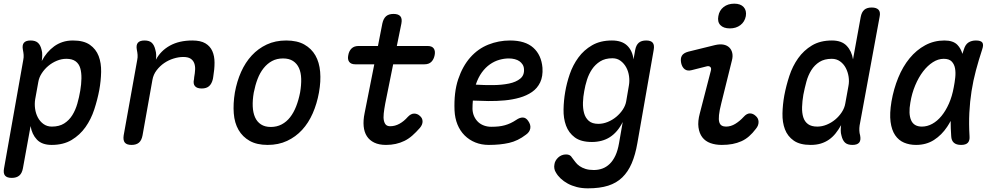

<svg xmlns="http://www.w3.org/2000/svg" viewBox="-43 -781 5463 1048"><path d="M185 -448Q198 -473 215 -493Q232 -513 252.5 -528Q273 -543 298.5 -551.5Q324 -560 355 -560Q414 -560 447.5 -536.5Q481 -513 495.5 -475Q510 -437 509 -388.5Q508 -340 499 -290Q489 -237 471.5 -183.5Q454 -130 423.5 -87Q393 -44 348 -17Q303 10 239 10Q186 10 158.5 -19Q131 -48 124 -93L82 138Q77 165 62 177.5Q47 190 21 190Q-5 190 -15.5 177.5Q-26 165 -21 138L84 -454Q87 -468 86 -481.5Q85 -495 82 -509Q77 -535 87.5 -547.5Q98 -560 124 -560Q150 -560 164 -547.5Q178 -535 184 -509Q188 -496 187.5 -478.5Q187 -461 185 -448ZM319 -460Q293 -460 267.5 -449.5Q242 -439 221 -421.5Q200 -404 185 -381Q170 -358 166 -333L149 -239Q145 -214 148.5 -188Q152 -162 163.5 -140Q175 -118 194.5 -104Q214 -90 240 -90Q280 -90 307 -107Q334 -124 351.5 -152Q369 -180 379 -215Q389 -250 395 -286Q401 -321 401.5 -353Q402 -385 395 -409Q388 -433 369.5 -446.5Q351 -460 319 -460Z M675 10Q649 10 638.5 -2.5Q628 -15 632 -42L706 -454Q709 -468 708 -481.5Q707 -495 704 -509Q699 -535 709.5 -547.5Q720 -560 746 -560Q772 -560 785.5 -547.5Q799 -535 805 -509Q809 -496 809.5 -482Q810 -468 808 -455Q834 -504 884.5 -532Q935 -560 1007 -560Q1052 -560 1078 -544.5Q1104 -529 1116 -502Q1128 -475 1128 -439Q1128 -403 1121 -362L1119 -350Q1113 -324 1098.5 -311Q1084 -298 1058 -298Q1032 -298 1021 -311Q1010 -324 1016 -349L1017 -360Q1021 -381 1022 -401Q1023 -421 1017 -436.5Q1011 -452 997 -461Q983 -470 957 -470Q932 -470 904.5 -461.5Q877 -453 853.5 -437Q830 -421 812 -397.5Q794 -374 789 -345L735 -42Q730 -15 715.5 -2.5Q701 10 675 10Z M1418 10Q1359 10 1320 -12Q1281 -34 1259 -72Q1237 -110 1233 -162.5Q1229 -215 1239 -276Q1250 -337 1273 -388.5Q1296 -440 1331 -478Q1366 -516 1413 -538Q1460 -560 1519 -560Q1579 -560 1618 -538Q1657 -516 1678.5 -478.5Q1700 -441 1704.5 -389Q1709 -337 1698 -276Q1687 -215 1664 -162.5Q1641 -110 1606 -72Q1571 -34 1524 -12Q1477 10 1418 10ZM1435 -88Q1468 -88 1494.5 -102Q1521 -116 1540.5 -141Q1560 -166 1573.5 -200.5Q1587 -235 1595 -276Q1602 -317 1601 -351Q1600 -385 1589 -409.5Q1578 -434 1556.5 -448Q1535 -462 1502 -462Q1468 -462 1442 -448Q1416 -434 1396 -409Q1376 -384 1363 -350Q1350 -316 1342 -275Q1335 -234 1336.5 -200Q1338 -166 1349 -141Q1360 -116 1381.5 -102Q1403 -88 1435 -88Z M2291 -530Q2315 -530 2324.5 -516.5Q2334 -503 2329.5 -480Q2325 -457 2311.5 -443.5Q2298 -430 2274 -430H2103L2060 -217Q2054 -185 2051.5 -161.5Q2049 -138 2052.5 -122.5Q2056 -107 2064 -99.5Q2072 -92 2087 -92Q2113 -92 2137.5 -105.5Q2162 -119 2183 -143Q2200 -161 2217.5 -161Q2235 -161 2248 -149Q2263 -137 2263.5 -119Q2264 -101 2249 -83Q2228 -59 2207.5 -41Q2187 -23 2164.5 -12Q2142 -1 2117 4.5Q2092 10 2064 10Q2026 10 2000 -2.5Q1974 -15 1959.5 -37.5Q1945 -60 1942 -92Q1939 -124 1947 -163L2000 -430H1896Q1873 -430 1863 -443.5Q1853 -457 1858 -480Q1862 -503 1876 -516.5Q1890 -530 1914 -530H2020L2044 -653Q2050 -680 2064.5 -692.5Q2079 -705 2105 -705Q2131 -705 2142 -692.5Q2153 -680 2148 -653L2123 -530Z M2840 -121Q2855 -100 2851.5 -80Q2848 -60 2828 -46Q2784 -12 2735.5 -1Q2687 10 2625 10Q2585 10 2551.5 -3.5Q2518 -17 2493 -42Q2468 -67 2454 -101.5Q2440 -136 2438 -178Q2434 -277 2458 -348.5Q2482 -420 2524 -467.5Q2566 -515 2622.5 -537.5Q2679 -560 2741 -560Q2824 -560 2868 -520.5Q2912 -481 2918 -411Q2921 -364 2905.5 -331.5Q2890 -299 2861 -279Q2832 -259 2793.5 -248Q2755 -237 2711.5 -233Q2668 -229 2623.5 -229.5Q2579 -230 2538 -232Q2537 -221 2536.5 -209.5Q2536 -198 2536 -186Q2537 -163 2545.5 -145Q2554 -127 2567.5 -114.5Q2581 -102 2599.5 -95.5Q2618 -89 2638 -89Q2661 -89 2679 -91Q2697 -93 2713 -97.5Q2729 -102 2744 -109Q2759 -116 2774 -126Q2794 -140 2811 -139.5Q2828 -139 2840 -121ZM2554 -319Q2601 -316 2649 -316.5Q2697 -317 2735.5 -325Q2774 -333 2797 -352Q2820 -371 2817 -405Q2816 -419 2809 -429.5Q2802 -440 2792 -447Q2782 -454 2767 -458Q2752 -462 2734 -462Q2709 -462 2682.5 -454.5Q2656 -447 2631.5 -430Q2607 -413 2587 -385.5Q2567 -358 2554 -319Z M3356 -115Q3342 -87 3324.5 -66.5Q3307 -46 3286 -32.5Q3265 -19 3240 -12.5Q3215 -6 3188 -6Q3128 -6 3094.5 -31Q3061 -56 3046.5 -95.5Q3032 -135 3033 -184Q3034 -233 3042 -279Q3050 -327 3067 -376.5Q3084 -426 3114 -467Q3144 -508 3189 -534Q3234 -560 3297 -560Q3351 -560 3380 -532.5Q3409 -505 3415 -457L3424 -508Q3429 -535 3443.5 -547.5Q3458 -560 3484 -560Q3510 -560 3520 -547.5Q3530 -535 3525 -508L3436 0Q3425 64 3405 110.5Q3385 157 3353.5 187.5Q3322 218 3276.5 232.5Q3231 247 3166 247Q3133 247 3105.5 240Q3078 233 3056 221Q3034 209 3017.5 193.5Q3001 178 2991 160Q2985 151 2983 139.5Q2981 128 2983 118Q2984 107 2989.5 97Q2995 87 3003.5 79Q3012 71 3023 66.5Q3034 62 3047 62Q3058 62 3066 66Q3074 70 3079 79Q3088 91 3097.5 103.5Q3107 116 3120.5 125.5Q3134 135 3153 141Q3172 147 3198 147Q3223 147 3245 139Q3267 131 3285 113.5Q3303 96 3316 68.5Q3329 41 3336 0ZM3223 -105Q3249 -105 3274.5 -115.5Q3300 -126 3321 -143.5Q3342 -161 3356.5 -183Q3371 -205 3375 -228L3390 -316Q3394 -339 3390.5 -365Q3387 -391 3375.5 -412.5Q3364 -434 3345 -448.5Q3326 -463 3300 -463Q3260 -463 3233 -446Q3206 -429 3188.5 -403Q3171 -377 3161 -345.5Q3151 -314 3146 -284Q3140 -253 3139 -221.5Q3138 -190 3145 -164Q3152 -138 3170.5 -121.5Q3189 -105 3223 -105Z M3732 -398Q3709 -392 3694.5 -403Q3680 -414 3675 -437Q3670 -462 3679 -477Q3688 -492 3714 -499L3860 -535Q3886 -541 3905.5 -537.5Q3925 -534 3937.5 -522Q3950 -510 3954 -491.5Q3958 -473 3952 -451L3894 -217Q3884 -178 3881.5 -153Q3879 -128 3883 -114.5Q3887 -101 3896.5 -95.5Q3906 -90 3920 -90Q3946 -90 3970.5 -105Q3995 -120 4016 -143Q4033 -162 4050 -162Q4067 -162 4081 -149Q4097 -136 4097.5 -116Q4098 -96 4083 -78Q4065 -54 4045.5 -37Q4026 -20 4003.5 -10Q3981 0 3955 5Q3929 10 3897 10Q3862 10 3834.5 0Q3807 -10 3790.5 -31.5Q3774 -53 3769.5 -86Q3765 -119 3777 -163L3837 -395Q3841 -409 3834 -415.5Q3827 -422 3815 -419ZM3941 -626Q3906 -626 3889 -644Q3872 -662 3878 -693Q3883 -724 3906.5 -742.5Q3930 -761 3965 -761Q3999 -761 4016 -742.5Q4033 -724 4028 -693Q4022 -662 3998.5 -644Q3975 -626 3941 -626Z M4649 -96Q4647 -82 4647.5 -68.5Q4648 -55 4652 -41Q4657 -15 4646.5 -2.5Q4636 10 4610 10Q4583 10 4569.5 -2.5Q4556 -15 4550 -41Q4546 -54 4546 -69Q4546 -84 4548 -98Q4534 -73 4518 -53Q4502 -33 4482 -19Q4462 -5 4437.5 2.5Q4413 10 4382 10Q4323 10 4289.5 -13.5Q4256 -37 4241.5 -75Q4227 -113 4228 -161.5Q4229 -210 4238 -260Q4248 -313 4265.5 -366.5Q4283 -420 4313.5 -463Q4344 -506 4389 -533Q4434 -560 4498 -560Q4551 -560 4578.5 -531Q4606 -502 4613 -457L4655 -688Q4660 -715 4674.5 -727.5Q4689 -740 4715 -740Q4741 -740 4752.5 -727.5Q4764 -715 4758 -688ZM4418 -90Q4444 -90 4469.5 -100.5Q4495 -111 4516 -128.5Q4537 -146 4552 -169Q4567 -192 4571 -217L4588 -311Q4593 -336 4589 -362Q4585 -388 4573.5 -410Q4562 -432 4542.5 -446Q4523 -460 4497 -460Q4457 -460 4430 -443Q4403 -426 4385.5 -398Q4368 -370 4358.5 -335Q4349 -300 4342 -264Q4336 -229 4335 -197Q4334 -165 4341.5 -141Q4349 -117 4367.5 -103.5Q4386 -90 4418 -90Z M4957 10Q4921 10 4891.5 -2.5Q4862 -15 4843 -43Q4824 -71 4818 -116Q4812 -161 4823 -227Q4835 -296 4860 -357Q4885 -418 4922 -463Q4959 -508 5007 -534Q5055 -560 5112 -560Q5160 -560 5183 -536Q5202 -516 5210 -487L5218 -511Q5226 -538 5243 -549Q5260 -560 5284 -560Q5311 -560 5319 -548.5Q5327 -537 5318 -511Q5299 -453 5284 -397Q5269 -341 5260 -283.5Q5251 -226 5248 -165.5Q5245 -105 5249 -38Q5251 -14 5240 -2Q5229 10 5203 10Q5177 10 5163.5 -2Q5150 -14 5149 -38Q5146 -81 5146 -121Q5137 -104 5127 -89Q5097 -44 5055 -17Q5013 10 4957 10ZM4989 -90Q5018 -90 5045.5 -105Q5073 -120 5096 -148Q5119 -176 5136.5 -215.5Q5154 -255 5163 -305Q5168 -330 5171 -357.5Q5174 -385 5170 -407.5Q5166 -430 5152 -445Q5138 -460 5108 -460Q5078 -460 5049 -441.5Q5020 -423 4995.5 -391Q4971 -359 4952.5 -315Q4934 -271 4926 -221Q4915 -160 4930 -125Q4945 -90 4989 -90Z"/></svg>

Font: Maple Mono NL Medium
Style: Italic
Weight: 500
Italic angle: -10°
Monospace: yes
Designer: subframe7536
Version: Version 7.000